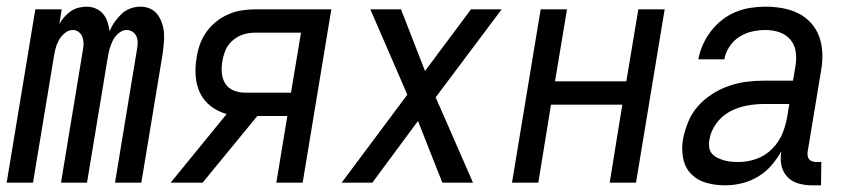

<svg xmlns="http://www.w3.org/2000/svg" viewBox="-28 -548 2548 576"><path d="M-8 0 78 -520H157L150 -476Q156 -487 165 -497Q174 -507 184 -514Q194 -521 206.5 -524.5Q219 -528 231 -528Q246 -528 259 -522.5Q272 -517 281 -506.5Q290 -496 294.5 -482Q299 -468 301 -454Q306 -468 315.5 -481.5Q325 -495 336.5 -506Q348 -517 363 -522.5Q378 -528 393 -528Q409 -528 422.5 -522Q436 -516 444.5 -504.5Q453 -493 458 -478.5Q463 -464 464 -449Q465 -434 463.5 -418.5Q462 -403 460 -387L396 0H317L383 -400Q385 -410 385 -420Q385 -430 381.5 -438.5Q378 -447 370 -452.5Q362 -458 352 -458Q339 -458 327.5 -448Q316 -438 310 -425.5Q304 -413 300.5 -400Q297 -387 295 -374L233 0H155L221 -400Q223 -410 222.5 -420Q222 -430 218.5 -438.5Q215 -447 207.5 -452.5Q200 -458 190 -458Q177 -458 165.5 -448Q154 -438 147.5 -425.5Q141 -413 138 -400Q135 -387 133 -374L71 0Z M484 0 652 -206Q626 -213 605 -229Q584 -245 572.5 -268.5Q561 -292 559 -320Q557 -348 562 -376Q565 -396 572 -415.5Q579 -435 591.5 -452.5Q604 -470 621 -483.5Q638 -497 658 -505.5Q678 -514 698 -517Q718 -520 738 -520H966L880 0H801L834 -200H744L620 -49L580 0ZM707 -270H845L875 -450H738Q720 -450 703 -445Q686 -440 671 -427.5Q656 -415 649 -398.5Q642 -382 639 -364Q636 -346 637.5 -328.5Q639 -311 648 -297Q657 -283 673 -276.5Q689 -270 707 -270Z M997 0 1194 -264 1083 -520H1175L1247 -335L1385 -520H1477L1279 -256L1391 0H1299L1226 -185L1089 0Z M1508 0 1594 -520H1673L1637 -304H1851L1887 -520H1966L1880 0H1801L1839 -234H1625L1587 0Z M2147 8Q2118 8 2091 0.5Q2064 -7 2045.5 -26Q2027 -45 2021.5 -73Q2016 -101 2021 -130Q2026 -156 2036.5 -182Q2047 -208 2065.5 -229Q2084 -250 2108 -265.5Q2132 -281 2158 -290Q2184 -299 2210.5 -302.5Q2237 -306 2263 -306H2351L2358 -347Q2362 -369 2359.5 -390.5Q2357 -412 2344 -428Q2331 -444 2311 -451Q2291 -458 2268 -458Q2249 -458 2228.5 -453.5Q2208 -449 2190 -437.5Q2172 -426 2160 -407.5Q2148 -389 2145 -370H2067Q2071 -392 2080.5 -413.5Q2090 -435 2104.5 -454Q2119 -473 2138 -488Q2157 -503 2179 -512Q2201 -521 2223.5 -524.5Q2246 -528 2268 -528Q2294 -528 2319.5 -523.5Q2345 -519 2367 -508Q2389 -497 2405.5 -478.5Q2422 -460 2430 -437Q2438 -414 2439 -388Q2440 -362 2435 -335L2395 -93Q2394 -86 2395 -80Q2396 -74 2399.5 -70Q2403 -66 2408.5 -64Q2414 -62 2421 -62H2436L2435 8H2409Q2387 8 2367.5 2.5Q2348 -3 2334.5 -17Q2321 -31 2316.5 -51Q2312 -71 2316 -93V-94Q2303 -71 2285.5 -51Q2268 -31 2245 -17.5Q2222 -4 2197 2Q2172 8 2147 8ZM2188 -62Q2215 -62 2241.5 -71.5Q2268 -81 2288.5 -101.5Q2309 -122 2319.5 -148Q2330 -174 2334 -200L2340 -236H2263Q2238 -236 2211.5 -231Q2185 -226 2161 -213Q2137 -200 2120.5 -177Q2104 -154 2100 -128Q2098 -117 2099.5 -106Q2101 -95 2108 -87Q2115 -79 2124.5 -74.5Q2134 -70 2144 -67Q2154 -64 2165.5 -63Q2177 -62 2188 -62Z"/></svg>

Font: Iosevka SS18
Style: Italic
Weight: 400
Italic angle: -9°
Monospace: yes
Designer: Belleve Invis
Foundry: Belleve Invis
Version: Version 25.1.1; ttfautohint (v1.8.4)